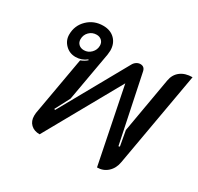

<svg xmlns="http://www.w3.org/2000/svg" viewBox="-132 -751 948 918"><g transform="rotate(30 342.0 -292.0)"><path d="M120 -55Q120 -65 121 -71L178 -394Q199 -402 213 -415L210 -418Q184 -397 150 -397Q117 -397 94 -420Q71 -443 71 -475Q71 -525 106 -559Q141 -593 192 -593Q232 -593 256 -569Q280 -545 280 -506Q280 -500 278 -484L230 -213L187 -131L193 -129L400 -499Q406 -510 416 -516.5Q426 -523 437 -523Q460 -523 465 -499L542 -130L549 -132L534 -215L587 -519Q593 -554 618.5 -573.5Q644 -593 684 -593L592 -71Q586 -35 562 -13Q538 9 504 9L420 -407L187 9Q156 9 138 -8.5Q120 -26 120 -55ZM225 -502Q225 -519 214 -529.5Q203 -540 186 -540Q162 -540 145.5 -523.5Q129 -507 129 -483Q129 -466 140 -455.5Q151 -445 169 -445Q192 -445 208.5 -462Q225 -479 225 -502Z"/></g></svg>

Font: K2D
Style: Italic
Weight: 400
Italic angle: -10°
Designer: Katatrad Aksorn Co.,Ltd.
Foundry: Cadson Demak Co.,Ltd.
Version: Version 1.000; ttfautohint (v1.6)